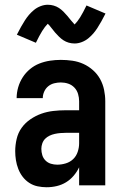

<svg xmlns="http://www.w3.org/2000/svg" viewBox="-20 -780 515 808"><path d="M176 8Q157 8 138 4Q119 0 103 -10.5Q87 -21 75.5 -36Q64 -51 57 -69Q50 -87 47 -106Q44 -125 44 -144Q44 -169 50 -195Q56 -221 71 -242Q86 -263 108 -278Q130 -293 154 -301.5Q178 -310 204 -313Q230 -316 256 -316H313V-354Q313 -369 308.5 -384.5Q304 -400 293 -411.5Q282 -423 267 -428Q252 -433 236 -433Q222 -433 208 -429.5Q194 -426 183 -417Q172 -408 166 -394.5Q160 -381 160 -367H50Q50 -390 56.5 -412.5Q63 -435 75.5 -454.5Q88 -474 106 -489Q124 -504 145.5 -512.5Q167 -521 190 -524.5Q213 -528 236 -528Q260 -528 284.5 -524.5Q309 -521 331 -511Q353 -501 371.5 -484.5Q390 -468 401.5 -447Q413 -426 418 -402Q423 -378 423 -354V0H313V-76Q304 -57 290 -40.5Q276 -24 258 -13Q240 -2 219 3Q198 8 176 8ZM221 -87Q239 -87 257 -92.5Q275 -98 288 -110.5Q301 -123 307 -141Q313 -159 313 -177V-221H256Q245 -221 233.5 -220Q222 -219 210.5 -216.5Q199 -214 188.5 -209Q178 -204 170 -196Q162 -188 158 -176.5Q154 -165 154 -154Q154 -140 158 -127Q162 -114 171.5 -104.5Q181 -95 194 -91Q207 -87 221 -87ZM294 -597Q281 -597 269 -600.5Q257 -604 247 -610.5Q237 -617 228 -626Q219 -635 211.5 -643.5Q204 -652 195.5 -663.5Q187 -675 181 -680Q169 -668 157.5 -649.5Q146 -631 131 -600L51 -634Q60 -652 68.5 -667Q77 -682 85 -694.5Q93 -707 102 -717.5Q111 -728 123 -738Q135 -748 150.5 -754Q166 -760 181 -760Q194 -760 206 -756.5Q218 -753 228 -746.5Q238 -740 247 -731Q256 -722 263.5 -713Q271 -704 279 -694Q287 -684 294 -677Q306 -689 317.5 -707.5Q329 -726 344 -757L424 -723Q415 -705 406.5 -690Q398 -675 390 -662.5Q382 -650 373 -639.5Q364 -629 352 -619Q340 -609 324.5 -603Q309 -597 294 -597Z"/></svg>

Font: Iosevka QP
Style: Bold
Weight: 700
Designer: Belleve Invis
Foundry: Belleve Invis
Version: Version 20.0.0; ttfautohint (v1.8.4)